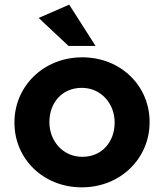

<svg xmlns="http://www.w3.org/2000/svg" viewBox="-20 -792 704 824"><path d="M331 12C498 12 622 -113 622 -267V-269C622 -423 499 -546 333 -546C166 -546 42 -421 42 -267V-265C42 -111 165 12 331 12ZM333 -119C249 -119 192 -188 192 -267V-269C192 -348 244 -415 331 -415C415 -415 472 -346 472 -267V-265C472 -186 420 -119 333 -119ZM146 -715 274 -595H390L277 -772Z"/></svg>

Font: Mission
Style: Bold
Weight: 700
Version: Version 1.000;FEAKit 1.0